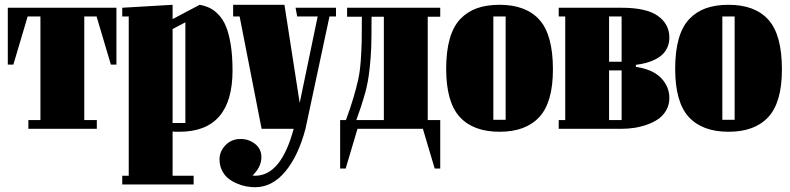

<svg xmlns="http://www.w3.org/2000/svg" viewBox="-20 -532 3261 793"><path d="M460.9 -500V-265.1H438L378.9 -463.9H328.1V-36.1H379.9V0H97.2V-36.1H147V-463.9H94.2L35.2 -265.1H12.2V-500Z M511.7 -463.9H484.9V-500L692.9 -512.2V-453.1L804.7 -512.2Q828.1 -507.8 846.4 -499Q864.7 -490.2 883.1 -470.9Q901.4 -451.7 913.3 -422.9Q925.3 -394 932.9 -347.9Q940.4 -301.8 940.4 -241.2Q940.4 12.2 720.7 12.2Q700.7 12.2 692.9 11.2V193.8H779.8V230H484.9V193.8H511.7ZM745.6 -439.9 692.9 -412.1V-23.9H745.6Z M1241.7 0Q1212.4 111.3 1158.4 176.3Q1104.5 241.2 1033.7 241.2Q1016.1 241.2 997.3 237.8Q978.5 234.4 958.3 225.8Q938 217.3 922.4 204.6Q906.7 191.9 896.7 171.6Q886.7 151.4 886.7 126Q886.7 93.3 911.4 67.6Q936 42 973.6 42Q1007.8 42 1033.7 62.5Q1059.6 83 1059.6 117.2Q1059.6 157.7 1022.9 192.9Q1024.9 192.9 1028.3 193.4Q1031.7 193.8 1033.7 193.8Q1141.1 193.8 1192.9 0H1060.5L969.7 -463.9H942.9V-512.2H1154.8L1217.8 -106.9L1292 -463.9H1207.5L1200.7 -500H1367.7V-463.9H1340.8Z M1798.3 -36.1V164.1H1775.4L1726.6 0H1456.5L1407.7 164.1H1384.8V-36.1H1408.7Q1427.7 -86.9 1439.9 -128.7Q1452.1 -170.4 1459.5 -203.6Q1466.8 -236.8 1470 -281.5Q1473.1 -326.2 1473.9 -361.3Q1474.6 -396.5 1474.6 -462.9H1413.6V-500H1798.3V-462.9H1746.6V-36.1ZM1451.7 -36.1H1565.4V-462.9H1514.6Q1514.6 -379.9 1513.4 -339.8Q1512.2 -299.8 1506.3 -245.8Q1500.5 -191.9 1487.5 -145.3Q1474.6 -98.6 1451.7 -36.1Z M2043.5 12.2Q1934.6 12.2 1878.7 -49.1Q1822.8 -110.4 1822.8 -248Q1822.8 -319.8 1837.4 -371.3Q1852.1 -422.9 1881.1 -453.4Q1910.2 -483.9 1950 -498Q1989.7 -512.2 2043.5 -512.2Q2152.3 -512.2 2208 -450.2Q2263.7 -388.2 2263.7 -245.1Q2263.7 -109.4 2207.5 -48.6Q2151.4 12.2 2043.5 12.2ZM2017.6 -37.1H2068.4V-463.9H2017.6Z M2547.4 0H2287.6V-36.1H2314.5V-463.9H2287.6V-500H2547.4Q2650.4 -500 2697.5 -466.1Q2744.6 -432.1 2744.6 -377Q2744.6 -355 2736.8 -337.2Q2729 -319.3 2716.1 -307.1Q2703.1 -294.9 2684.8 -285.9Q2666.5 -276.9 2647.5 -272Q2628.4 -267.1 2606.4 -264.2V-255.9Q2676.8 -245.1 2710.7 -209.5Q2744.6 -173.8 2744.6 -127Q2744.6 -99.1 2731.9 -76.9Q2719.2 -54.7 2699 -40.5Q2678.7 -26.4 2652.1 -17.1Q2625.5 -7.8 2599.4 -3.9Q2573.2 0 2547.4 0ZM2495.6 -36.1H2547.4V-241.2H2495.6ZM2495.6 -463.9V-276.9H2547.4V-463.9Z M2989.3 12.2Q2880.4 12.2 2824.5 -49.1Q2768.6 -110.4 2768.6 -248Q2768.6 -319.8 2783.2 -371.3Q2797.9 -422.9 2826.9 -453.4Q2856 -483.9 2895.8 -498Q2935.5 -512.2 2989.3 -512.2Q3098.1 -512.2 3153.8 -450.2Q3209.5 -388.2 3209.5 -245.1Q3209.5 -109.4 3153.3 -48.6Q3097.2 12.2 2989.3 12.2ZM2963.4 -37.1H3014.2V-463.9H2963.4Z"/></svg>

Font: Lletraferida
Style: Heavy
Weight: 900
Designer: Josep Patau Bellart
Foundry: Josep Patau Bellart
Version: Version 1.000